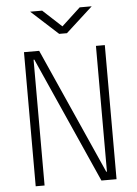

<svg xmlns="http://www.w3.org/2000/svg" viewBox="-60 -943 705 989"><g transform="rotate(-5 293.0 -449.0)"><path d="M423.8 0 133.8 -650.4H129.9V0H84V-693.4H162.6L452.6 -43H456.1V-693.4H502V0ZM272.9 -771.5 133.8 -898.4H195.8L293 -808.6L390.1 -898.4H452.1L313 -771.5Z"/></g></svg>

Font: Cascadia Code NF ExtraLight
Style: Regular
Weight: 200
Monospace: yes
Designer: Aaron Bell
Foundry: Saja Typeworks
Version: Version 2404.023; ttfautohint (v1.8.4)